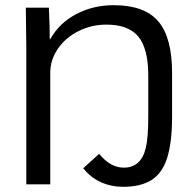

<svg xmlns="http://www.w3.org/2000/svg" viewBox="-20 -718 763 748"><path d="M459.5 9.8Q413.1 9.8 373 -8.3Q333 -26.4 304.2 -62.5L366.2 -118.7Q410.2 -64.9 461.9 -64.9Q530.3 -64.9 548.3 -143.1Q557.6 -181.6 557.6 -266.6V-423.8Q557.6 -527.8 519.3 -575Q481 -622.1 394.5 -622.1Q335.9 -622.1 285.6 -596.7Q234.9 -571.3 205.3 -527.8Q175.8 -484.4 175.8 -435.1V0H82.5V-533.2L80.6 -688H170.4Q172.4 -650.4 173.1 -619.9Q173.8 -589.4 173.8 -565.4H175.8Q210.9 -628.4 277.1 -663.1Q343.3 -697.8 422.9 -697.8Q543 -697.8 596.7 -634.8Q650.4 -571.8 650.4 -434.1V-264.6Q650.4 -165 631.8 -104.7Q613.3 -44.4 571.3 -17.3Q529.3 9.8 459.5 9.8Z"/></svg>

Font: Arimo Nerd Font
Style: Regular
Weight: 400
Designer: Steve Matteson
Foundry: Monotype Imaging Inc.
Version: Version 1.33;Nerd Fonts 3.2.1